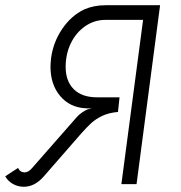

<svg xmlns="http://www.w3.org/2000/svg" viewBox="-40 -704 691 734"><path d="M507 -628H363Q321 -628 286 -604Q251 -580 231 -539Q211 -498 211 -448Q211 -394 242 -363Q273 -332 331 -332H417L411 -276Q376 -273 351 -261Q326 -249 309.5 -234Q293 -219 269 -192L126 -28Q92 10 51 10Q28 10 9 -1Q-10 -12 -20 -30L29 -62Q37 -45 54 -45Q69 -45 83 -62L255 -258Q262 -266 274.5 -274.5Q287 -283 295 -286L311 -289L288 -290Q227 -293 190 -337Q153 -381 153 -449Q153 -458 155 -480Q163 -542 197.5 -593Q232 -644 282 -668Q319 -684 363 -684H572L482 0H424Z"/></svg>

Font: Bellota
Style: Italic
Weight: 400
Italic angle: -7.5°
Designer: Kemie Guaida
Foundry: Kemie Guaida
Version: Version 4.001